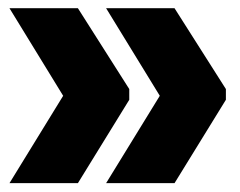

<svg xmlns="http://www.w3.org/2000/svg" viewBox="-20 -472 570 456"><path d="M130 -244.5 2.5 -452.5H165L287 -260.5V-235L165 -37H2.5ZM359.5 -244.5 232 -452.5H394.5L516.5 -260.5V-235L394.5 -37H232Z"/></svg>

Font: Anek Bangla ExtraBold
Style: Regular
Weight: 800
Designer: Sulekha Rajkumar (Bangla), Yesha Goshar (Latin)
Foundry: Ek Type
Version: Version 1.003